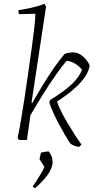

<svg xmlns="http://www.w3.org/2000/svg" viewBox="-20 -732 500 1004"><path d="M394 36Q387 36 371.5 31Q356 26 348 18Q336 1 320 -26Q304 -53 287.5 -84Q271 -115 258 -144Q245 -173 238 -195L242 -209Q271 -227 304 -250Q337 -273 365.5 -302Q394 -331 409 -367Q397 -383 376.5 -397Q356 -411 328 -414Q302 -383 269 -336Q236 -289 202.5 -235Q169 -181 139 -129L121 0H79L72 -12Q78 -37 87 -88Q96 -139 106 -204.5Q116 -270 126 -340Q136 -410 145 -474.5Q154 -539 159.5 -588Q165 -637 165 -660L80 -658Q76 -666 76 -679Q102 -682 142.5 -691Q183 -700 212 -712L221 -698Q202 -573 182.5 -444.5Q163 -316 145 -197L148 -192Q174 -238 203.5 -286.5Q233 -335 262.5 -377.5Q292 -420 318 -450Q325 -453 338 -455.5Q351 -458 362 -458Q383 -458 401.5 -446Q420 -434 432.5 -417.5Q445 -401 449 -389Q444 -359 424.5 -330.5Q405 -302 378 -277Q351 -252 324 -232.5Q297 -213 278 -201Q285 -180 299.5 -150.5Q314 -121 333 -89Q352 -57 371 -27.5Q390 2 406 24ZM163 252Q160 251 155.5 247.5Q151 244 151 243Q159 232 172 212Q185 192 197 171.5Q209 151 212 140L187 101Q187 96 190 83.5Q193 71 194 66Q201 65 212 62.5Q223 60 235 60Q244 72 249.5 85.5Q255 99 255 117Q254 150 226 186.5Q198 223 163 252Z"/></svg>

Font: Labrada Lght
Style: Italic
Weight: 300
Italic angle: -7°
Designer: Mercedes Jáuregui
Foundry: Omnibus-Type Team
Version: Version 1.000; ttfautohint (v1.8.4.7-5d5b)